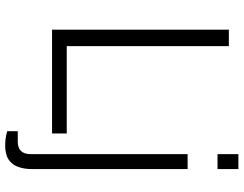

<svg xmlns="http://www.w3.org/2000/svg" viewBox="-120 -643 945 745"><g transform="rotate(90 352.5 -270.5)"><path d="M95 0V-686H159V-57H498V0ZM578 -642V-723H636V-642ZM543 182Q533 182 523.5 181Q514 180 504.5 178Q495 176 489 174V133H530Q554 133 566 120.5Q578 108 578 83V-526H636V80Q636 107 628 130.5Q620 154 600 168Q580 182 543 182Z"/></g></svg>

Font: Archivo SemiBold ExtraLight
Style: Regular
Weight: 250
Version: Version 2.001